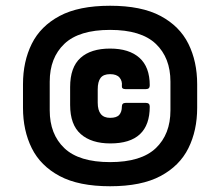

<svg xmlns="http://www.w3.org/2000/svg" viewBox="-20 -636 726 668"><path d="M363 12Q254 12 187.5 -23.5Q121 -59 90.5 -120.5Q60 -182 60 -261V-343Q60 -422 90.5 -483.5Q121 -545 187.5 -580.5Q254 -616 363 -616Q472 -616 538.5 -580.5Q605 -545 635.5 -483.5Q666 -422 666 -343V-261Q666 -182 635.5 -120.5Q605 -59 538.5 -23.5Q472 12 363 12ZM363 -72Q471 -72 522 -120.5Q573 -169 573 -252V-352Q573 -435 522 -483.5Q471 -532 363 -532Q255 -532 204 -483.5Q153 -435 153 -352V-252Q153 -169 204 -120.5Q255 -72 363 -72ZM364 -137Q298 -137 261 -169.5Q224 -202 224 -271V-333Q224 -402 260 -434.5Q296 -467 363 -467Q429 -467 465 -435Q501 -403 501 -339Q501 -326 488 -326H416Q403 -326 404 -337Q406 -354 396 -366Q386 -378 363 -378Q340 -378 330 -365Q320 -352 320 -325V-279Q320 -226 363 -226Q386 -226 395 -236.5Q404 -247 404 -265Q404 -278 417 -278H488Q501 -278 501 -265Q501 -137 364 -137Z"/></svg>

Font: Sofia Sans ExtraBlack
Style: Italic
Weight: 1000
Italic angle: -9°
Designer: Botio Nikoltchev, Ani Petrova
Foundry: lettersoup
Version: Version 4.100; ttfautohint (v1.8.4.7-5d5b)